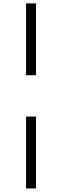

<svg xmlns="http://www.w3.org/2000/svg" viewBox="-20 -835 361 1118"><path d="M131.8 -156.2H189.5V262.2H131.8ZM131.8 -815.4H189.5V-397H131.8Z"/></svg>

Font: Noticia Text
Style: Regular
Weight: 400
Designer: JM Sole
Foundry: JM Sole
Version: Version 1.003